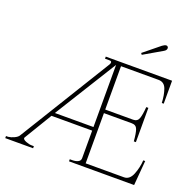

<svg xmlns="http://www.w3.org/2000/svg" viewBox="-151 -1054 1229 1211"><g transform="rotate(20 463.5 -448.5)"><path d="M630 -798 737 -885Q753 -897 763 -897Q769 -897 773 -893Q777 -889 777 -883Q777 -869 761 -860L637 -788ZM8 -14H22Q41 -16 62 -26Q83 -36 90 -48L468 -663Q472 -670 472 -676Q472 -686 457 -686H428V-700H873V-546H860Q858 -598 844 -637Q830 -676 791 -676H539V-385H726Q755 -385 764 -410Q773 -435 777 -488H791V-258H777Q773 -311 764 -336Q755 -361 726 -361H539V-24H796Q834 -24 852.5 -70.5Q871 -117 874 -166H887L873 0H436V-14H453Q476 -14 491.5 -22Q507 -30 507 -47V-232H234L121 -45L120 -41Q120 -31 141.5 -22.5Q163 -14 181 -14H195V0H8ZM507 -256V-673L248 -256Z"/></g></svg>

Font: Taviraj Thin
Style: Regular
Weight: 250
Designer: Katatrad Team
Foundry: CadsonDemak
Version: Version 1.001